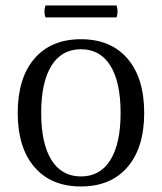

<svg xmlns="http://www.w3.org/2000/svg" viewBox="-20 -663 587 696"><path d="M273.5 12.9Q165.1 12.9 104.7 -57.5Q44.2 -127.8 44.2 -253.7Q44.2 -380 104.7 -450.4Q165.1 -520.8 273.5 -520.8Q381.8 -520.8 442.3 -450.4Q502.7 -380 502.7 -253.7Q502.7 -127.8 442.3 -57.5Q381.8 12.9 273.5 12.9ZM273.5 -23.4Q343.3 -23.4 380.2 -83.1Q417.2 -142.8 417.2 -253.7Q417.2 -365.1 380.2 -424.8Q343.3 -484.5 273.5 -484.5Q203.7 -484.5 166.5 -424.8Q129.3 -365.1 129.3 -253.7Q129.3 -142.8 166.5 -83.1Q203.7 -23.4 273.5 -23.4ZM144.8 -643.2H402.5Q409.8 -621.3 402.5 -599.9H144.8Q137.5 -621.3 144.8 -643.2Z"/></svg>

Font: Arima Thin
Style: Regular
Weight: 100
Designer: Joana Correia and Natanael Gama
Foundry: NDISCOVER
Version: Version 1.101;gftools[0.9.23]